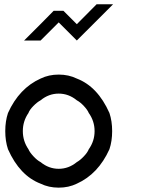

<svg xmlns="http://www.w3.org/2000/svg" viewBox="-20 -853 707 883"><path d="M333.3 -8.3Q295.8 10 250 10Q204.2 10 166.7 -8.3Q70.8 -45 16.7 -166.7Q4.2 -204.2 4.2 -250Q4.2 -295.8 16.7 -333.3Q68.3 -447.5 166.7 -491.7Q204.2 -510 250 -510Q295.8 -510 333.3 -491.7Q429.2 -455 483.3 -333.3Q495.8 -295.8 495.8 -250Q495.8 -204.2 483.3 -166.7Q431.7 -52.5 333.3 -8.3ZM333.3 -107.5Q348.3 -115.8 365.4 -133.8Q382.5 -151.7 388.3 -166.7Q415 -204.2 415 -250Q415 -295.8 388.3 -333.3Q382.5 -347.5 365.8 -365.4Q349.2 -383.3 333.3 -391.7Q295.8 -422.5 250 -422.5Q204.2 -422.5 166.7 -391.7Q150.8 -383.3 133.3 -365.4Q115.8 -347.5 110.8 -333.3Q85 -295.8 85 -250Q85 -204.2 110.8 -166.7Q116.7 -152.5 133.8 -134.2Q150.8 -115.8 166.7 -107.5Q204.2 -76.7 250 -76.7Q295.8 -76.7 333.3 -107.5ZM333.3 -666.7 250 -750 166.7 -666.7H90.8Q174.2 -749.2 226.7 -803.3H271.7L333.3 -741.7L424.2 -833.3H500Z"/></svg>

Font: 0xA000-Mono
Style: Mono
Weight: 400
Version: Version 0.1